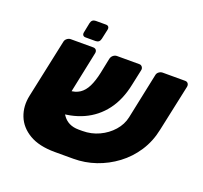

<svg xmlns="http://www.w3.org/2000/svg" viewBox="-123 -847 1055 999"><g transform="rotate(20 404.0 -348.0)"><path d="M374 -143Q423 -143 466 -163Q509 -183 539 -217Q569 -251 578 -293L631 -546Q633 -557 642.5 -564Q652 -571 663 -571H787Q798 -571 803.5 -563.5Q809 -556 807 -545L752 -288Q738 -219 702 -164Q666 -109 614.5 -70.5Q563 -32 503 -11.5Q443 9 379 9H277Q189 9 135 -23Q81 -55 60.5 -107.5Q40 -160 53 -221L122 -545Q124 -556 133.5 -563.5Q143 -571 154 -571H278Q289 -571 294.5 -564Q300 -557 298 -546L250 -316Q233 -233 263 -188Q293 -143 353 -143ZM208 -190 235 -317Q271 -318 295 -334Q319 -350 334.5 -381.5Q350 -413 360 -460L377 -543Q380 -556 389.5 -563.5Q399 -571 410 -571H534Q544 -571 550 -562.5Q556 -554 553 -543L535 -459Q517 -370 472 -310.5Q427 -251 359.5 -220.5Q292 -190 208 -190ZM223 -606Q213 -606 208.5 -612Q204 -618 206 -628L217 -683Q222 -705 244 -705H300Q310 -705 314.5 -699Q319 -693 317 -683L305 -628Q300 -606 278 -606Z"/></g></svg>

Font: Rubik ExtraBold
Style: Italic
Weight: 800
Italic angle: -12°
Designer: Hubert and Fischer
Foundry: Hubert and Fischer
Version: Version 2.300;gftools[0.9.30]